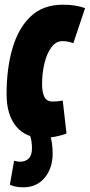

<svg xmlns="http://www.w3.org/2000/svg" viewBox="-20 -577 382 817"><path d="M163 10Q89 10 48.5 -39.5Q8 -89 8 -176Q8 -287 33.5 -373Q59 -459 111.5 -508Q164 -557 247 -557Q305 -557 342 -542L292 -393Q279 -398 268.5 -400Q258 -402 246 -402Q218 -402 198.5 -375.5Q179 -349 169 -307Q159 -265 159 -219Q159 -186 168.5 -165.5Q178 -145 204 -145Q226 -145 247 -149L263 -9Q244 -1 215.5 4.5Q187 10 163 10ZM22 209 40 107Q54 111 67 111Q88 111 102 97.5Q116 84 116 54Q116 35 113.5 22Q111 9 106 -6L191 -7Q198 11 201 32Q204 53 204 76Q204 139 170 179.5Q136 220 80 220Q62 220 48.5 217.5Q35 215 22 209Z"/></svg>

Font: Georama ExtraCondensed ExtraBold
Style: Italic
Weight: 800
Width: 2
Italic angle: -9°
Designer: Jean-Baptiste Levee
Foundry: Production Type
Version: Version 1.000